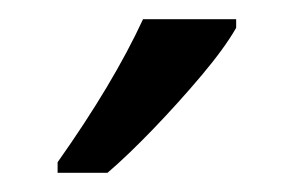

<svg xmlns="http://www.w3.org/2000/svg" viewBox="-20 -786 306 200"><path d="M226 -757Q214 -736 190 -707.5Q166 -679 139.5 -651.5Q113 -624 92 -606H40V-617Q98 -699 129 -766H226Z"/></svg>

Font: Noto Sans Khmer UI ExtraCondensed
Style: Regular
Weight: 400
Width: 2
Designer: Danh Hong and the Monotype Design Team
Foundry: Monotype Imaging Inc.
Version: Version 2.002; ttfautohint (v1.8.4.7-5d5b)